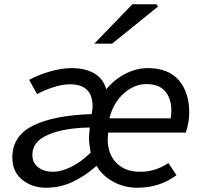

<svg xmlns="http://www.w3.org/2000/svg" viewBox="-20 -869 949 902"><path d="M38 -129Q38 -230 134.5 -278.5Q231 -327 410 -333Q415 -352 415 -369Q415 -473 309 -473Q275 -473 234.5 -460.5Q194 -448 154 -427L117 -494Q164 -519 217.5 -534Q271 -549 316 -549Q380 -549 422.5 -524.5Q465 -500 479 -450Q519 -497 570 -523Q621 -549 675 -549Q771 -549 820 -492Q869 -435 869 -341Q869 -294 853 -246H488Q486 -224 486 -215Q486 -145 527 -103.5Q568 -62 639 -62Q710 -62 771 -103L809 -46Q730 13 625 13Q562 13 510 -16.5Q458 -46 434 -90Q377 -40 319 -13.5Q261 13 197 13Q131 13 84.5 -24.5Q38 -62 38 -129ZM406 -152Q398 -194 398 -220Q398 -232 402 -270Q280 -268 206 -236Q132 -204 132 -142Q132 -104 159.5 -83Q187 -62 229 -62Q267 -62 313.5 -84.5Q360 -107 406 -152ZM785 -350Q785 -406 756 -440Q727 -474 668 -474Q611 -474 561.5 -430Q512 -386 494 -313H782Q785 -331 785 -350ZM602 -849H715L722 -838L507 -664H423Z"/></svg>

Font: Nebula Sans Medium
Style: Regular
Weight: 500
Italic angle: -9°
Designer: Paul D. Hunt for Adobe (as Source Sans)
Foundry: Nebula Entertainment & Broadcasting LLC
Version: Version 1.010